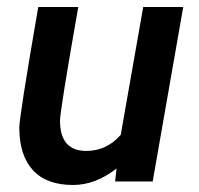

<svg xmlns="http://www.w3.org/2000/svg" viewBox="-20 -517 567 547"><path d="M415 0H308L312 -37Q252 10 188 10Q112 10 73.5 -32.5Q35 -75 35 -153Q35 -185 89 -497H203Q151 -202 151 -173Q151 -87 226 -87Q284 -87 324 -133L388 -497H502Z"/></svg>

Font: Cabin
Style: SemiBold Italic
Weight: 600
Designer: Pablo Impallari
Foundry: Pablo Impallari. www.impallari.com Igino Marini. www.ikern.com
Version: Version 1.005